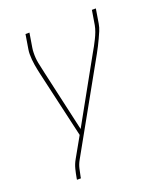

<svg xmlns="http://www.w3.org/2000/svg" viewBox="-136 -609 772 913"><g transform="rotate(-20 250.0 -152.5)"><path d="M95 215 96 208Q100 185 105.5 163Q111 141 123 120L180 19L103 -316Q97 -342 92.5 -368.5Q88 -395 88 -423Q88 -429 88.5 -435Q89 -441 90 -447L102 -520H122L110 -447Q109 -441 108.5 -435Q108 -429 108 -424Q107 -397 112 -371Q117 -345 123 -320L194 -6L371 -324Q380 -339 388 -354Q396 -369 403.5 -384Q411 -399 417 -415Q423 -431 426 -447L438 -520H458L446 -447Q443 -429 436 -412.5Q429 -396 421.5 -380Q414 -364 406 -348Q398 -332 389 -316L140 129Q129 148 124.5 168Q120 188 116 208L115 215Z"/></g></svg>

Font: Iosevka Term Curly Th Obl
Style: Regular
Weight: 100
Italic angle: -9°
Designer: Belleve Invis
Foundry: Belleve Invis
Version: Version 32.3.0